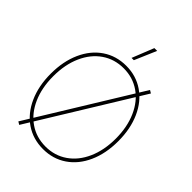

<svg xmlns="http://www.w3.org/2000/svg" viewBox="-263 -1071 1211 1211"><g transform="rotate(45 342.5 -465.5)"><path d="M41 -363.3Q41 -473.1 78.9 -557.6Q116.7 -642.1 185.3 -688.7Q253.9 -735.4 342.8 -735.4Q431.2 -735.4 499.5 -688.7Q567.9 -642.1 605.7 -557.6Q643.6 -473.1 643.6 -363.3Q643.6 -253.4 605.7 -169.2Q567.9 -85 499.5 -38.6Q431.2 7.8 342.8 7.8Q253.4 7.8 185.1 -38.8Q116.7 -85.4 78.9 -169.7Q41 -253.9 41 -363.3ZM621.1 -363.3Q621.1 -466.3 585.9 -545.9Q550.8 -625.5 487.5 -669.2Q424.3 -712.9 342.8 -712.9Q260.7 -712.9 197.5 -669.4Q134.3 -626 98.9 -546.6Q63.5 -467.3 63.5 -363.3Q63.5 -260.7 98.4 -181.6Q133.3 -102.5 196.8 -58.6Q260.3 -14.6 342.8 -14.6Q424.3 -14.6 487.5 -58.3Q550.8 -102.1 585.9 -181.2Q621.1 -260.3 621.1 -363.3ZM109.4 -5.9 556.6 -733.4 576.2 -721.7 128.9 5.9ZM389.2 -939.5H414.1L351.6 -793.9H331.1Z"/></g></svg>

Font: Intratopia Thin
Style: Regular
Weight: 100
Designer: Rasmus Andersson
Foundry: rsms
Version: Version 3.000;Glyphs 3.2.3 (3260)